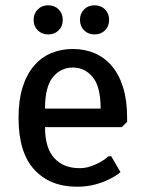

<svg xmlns="http://www.w3.org/2000/svg" viewBox="-20 -695 545 725"><path d="M50 0ZM255 -510Q300 -510 337.5 -494Q375 -478 402.5 -445.5Q430 -413 445 -364.5Q460 -316 460 -250V-235L440 -215H150Q150 -136 185 -98Q220 -60 280 -60Q303 -60 322.5 -67Q342 -74 357 -82Q375 -92 390 -105H400L435 -45Q416 -29 390 -17Q368 -6 338 2Q308 10 270 10Q169 10 109.5 -54.5Q50 -119 50 -250Q50 -316 65 -364.5Q80 -413 107.5 -445.5Q135 -478 172.5 -494Q210 -510 255 -510ZM255 -440Q210 -440 180 -404Q150 -368 150 -285H360Q360 -368 330 -404Q300 -440 255 -440ZM217 -620Q217 -596 201.5 -580.5Q186 -565 162 -565Q138 -565 122.5 -580.5Q107 -596 107 -620Q107 -644 122.5 -659.5Q138 -675 162 -675Q186 -675 201.5 -659.5Q217 -644 217 -620ZM392 -620Q392 -596 376.5 -580.5Q361 -565 337 -565Q313 -565 297.5 -580.5Q282 -596 282 -620Q282 -644 297.5 -659.5Q313 -675 337 -675Q361 -675 376.5 -659.5Q392 -644 392 -620Z"/></svg>

Font: Scada
Style: Regular
Weight: 400
Designer: Jovanny Lemonad
Foundry: Jovanny Lemonad
Version: Version 3.005; ttfautohint (v0.91) -l 8 -r 50 -G 200 -x 0 -w